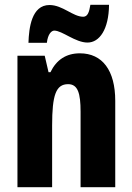

<svg xmlns="http://www.w3.org/2000/svg" viewBox="-20 -783 554 803"><path d="M99 -604H176C180 -640 195 -655 207 -655C240 -655 295 -605 346 -605C396 -605 435 -660 436 -763H358C353 -731 346 -713 328 -713C285 -713 242 -762 187 -762C112 -762 101 -666 99 -604ZM314 -560C257 -560 216 -533 191 -481H183L167 -550H53V0H198V-258C198 -386 214 -431 265 -431C306 -431 317 -392 317 -316V0H462V-361C462 -489 408 -560 314 -560Z"/></svg>

Font: Noto Sans Georgian ExtraCondensed ExtraBold
Style: Regular
Weight: 800
Width: 2
Designer: Monotype Design Team, Akaki Razmadze
Foundry: Google LLC
Version: Version 2.005